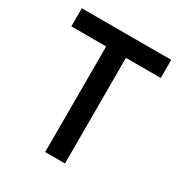

<svg xmlns="http://www.w3.org/2000/svg" viewBox="-165 -820 890 941"><g transform="rotate(30 280.0 -350.0)"><path d="M224 0V-597.5H27V-700H533V-597.5H336V0Z"/></g></svg>

Font: Geologica Cursive
Style: Regular
Weight: 400
Designer: Sindre Bremnes, Frode Helland
Foundry: Monokrom Skriftforlag AS
Version: Version 1.010;gftools[0.9.28]